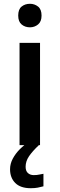

<svg xmlns="http://www.w3.org/2000/svg" viewBox="-20 -765 314 1012"><path d="M191 -539V0H83V-539ZM138 -745Q162 -745 180.5 -730.5Q199 -716 199 -683Q199 -651 180.5 -636Q162 -621 138 -621Q112 -621 94 -636Q76 -651 76 -683Q76 -716 94 -730.5Q112 -745 138 -745ZM115 114Q115 136 127 147Q139 158 158 158Q175 158 187.5 155Q200 152 209 151V217Q194 221 179 224Q164 227 142 227Q88 227 60.5 199.5Q33 172 33 127Q33 98 47.5 71Q62 44 84.5 21.5Q107 -1 131 -16L185 0Q151 32 133 58.5Q115 85 115 114Z"/></svg>

Font: Noto Sans Kawi Medium
Style: Regular
Weight: 500
Designer: Fadhl Haqq
Version: Version 1.000